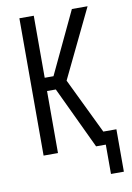

<svg xmlns="http://www.w3.org/2000/svg" viewBox="-97 -795 694 1012"><g transform="rotate(-10 250.0 -289.0)"><path d="M413 157V0H361L204 -332H157V0H80V-735H157V-403H204L361 -735H445L268 -368L412 -70H482V157Z"/></g></svg>

Font: Moesevka
Style: Regular
Weight: 400
Monospace: yes
Designer: Belleve Invis
Foundry: Belleve Invis
Version: Version 32.5.0; ttfautohint (v1.8.4)